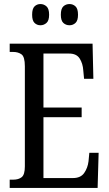

<svg xmlns="http://www.w3.org/2000/svg" viewBox="-20 -930 539 950"><path d="M28 0V-41H45Q72 -41 87.5 -53.5Q103 -66 103 -107V-602Q103 -649 86.5 -661Q70 -673 45 -673H28V-714H438L442 -540H396L392 -582Q390 -615 374.5 -640Q359 -665 322 -665H195V-398H384V-350H195V-49H341Q379 -49 396.5 -74Q414 -99 418 -132L422 -174H468L463 0ZM324 -805Q306 -805 293.5 -816.5Q281 -828 281 -857Q281 -887 293.5 -898.5Q306 -910 324 -910Q341 -910 353.5 -898.5Q366 -887 366 -857Q366 -828 353.5 -816.5Q341 -805 324 -805ZM180 -805Q163 -805 151 -816.5Q139 -828 139 -857Q139 -887 151 -898.5Q163 -910 180 -910Q197 -910 210 -898.5Q223 -887 223 -857Q223 -828 210 -816.5Q197 -805 180 -805Z"/></svg>

Font: Noto Serif Lao ExtraCondensed
Style: Regular
Weight: 400
Width: 2
Designer: Monotype Design Team
Foundry: Monotype Imaging Inc.
Version: Version 2.003; ttfautohint (v1.8.4.7-5d5b)